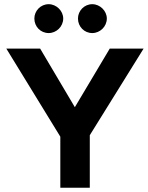

<svg xmlns="http://www.w3.org/2000/svg" viewBox="-20 -883 695 903"><path d="M414.1 -863.3C376 -863.3 346.7 -832 346.7 -795.9C346.7 -757.8 376 -727.5 414.1 -727.5C450.2 -727.5 482.4 -757.8 482.4 -795.9C482.4 -832 450.2 -863.3 414.1 -863.3ZM209 -863.3C170.9 -863.3 141.6 -832 141.6 -795.9C141.6 -757.8 170.9 -727.5 209 -727.5C245.1 -727.5 277.3 -757.8 277.3 -795.9C277.3 -832 245.1 -863.3 209 -863.3ZM496.1 -654.3 332 -378.9 168.9 -654.3H9.8L263.7 -240.2V0H402.3V-247.1L655.3 -654.3Z"/></svg>

Font: Sen-gleads
Style: Bold
Weight: 700
Designer: Kosal Sen, Philatype
Foundry: Philatype
Version: Version 1.004; ttfautohint (v1.8.3)